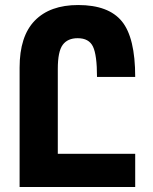

<svg xmlns="http://www.w3.org/2000/svg" viewBox="-20 -744 608 764"><path d="M518 -132H210V-470Q210 -539 229.5 -565.5Q249 -592 289 -592Q334 -592 350 -558.5Q366 -525 366 -438H518Q518 -594 465 -659Q412 -724 291 -724Q179 -724 118.5 -662Q58 -600 58 -475V0H518Z"/></svg>

Font: Noto Sans Armenian ExtraCondensed Extra
Style: Regular
Weight: 800
Width: 3
Designer: Monotype Design Team
Foundry: Monotype Imaging Inc.
Version: Version 1.901